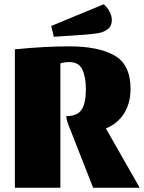

<svg xmlns="http://www.w3.org/2000/svg" viewBox="-20 -883 677 903"><path d="M478 -279 637 0H418L301 -298Q292 -321 292 -337Q345 -337 364.5 -368.5Q384 -400 384 -462Q384 -520 367.5 -555.5Q351 -591 306 -591Q283 -591 264 -585V0H50V-651Q192 -665 306 -665Q443 -665 518.5 -622Q594 -579 594 -465Q594 -398 563.5 -349.5Q533 -301 478 -279ZM506 -789Q506 -761 487.5 -746.5Q469 -732 444 -727.5Q419 -723 379 -720L233 -710L221 -761L468 -863Q484 -849 495 -829Q506 -809 506 -789Z"/></svg>

Font: Sansita ExtraBold
Style: Regular
Weight: 800
Designer: Pablo Cosgaya
Foundry: Omnibus-Type
Version: Version 1.006